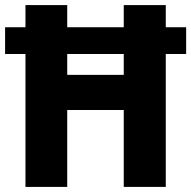

<svg xmlns="http://www.w3.org/2000/svg" viewBox="-22 -734 751 754"><path d="M78 0H242V-302H464V0H629V-522H709V-627H629V-714H464V-627H242V-714H78V-627H-2V-522H78ZM242 -440V-522H464V-440Z"/></svg>

Font: Noto Sans Thai Looped SemiCondensed ExtraBold
Style: Regular
Weight: 800
Width: 4
Designer: Sasikarn Vongin, Ben Mitchell
Foundry: The Fontpad Ltd
Version: Version 1.001